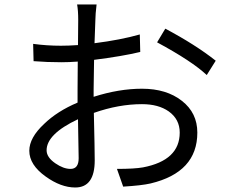

<svg xmlns="http://www.w3.org/2000/svg" viewBox="-20 -813 1040 857"><path d="M331.1 -106.9 328.1 -280.8Q188 -214.8 188 -142.1Q188 -110.8 227.1 -84Q263.2 -59.1 294.9 -59.1Q331.1 -59.1 331.1 -106.9ZM397.9 -380.9Q511.2 -417 613.8 -417Q723.1 -417 792 -362.8Q860.8 -309.1 860.8 -221.2Q860.8 -43.9 651.9 5.9Q611.8 15.1 529.8 20L502 -59.1Q580.1 -59.1 618.2 -65.9Q782.2 -97.2 782.2 -221.2Q782.2 -280.8 732.9 -315.9Q687 -348.1 613.8 -348.1Q509.8 -348.1 398.9 -309.1Q402.8 -143.1 402.8 -97.2Q402.8 23.9 315.9 23.9Q252 23.9 184.1 -24.9Q110.8 -77.1 110.8 -140.1Q110.8 -198.2 176.8 -259.8Q235.8 -316.9 326.2 -355V-410.2Q326.2 -495.1 327.1 -538.1Q287.1 -535.2 253.9 -535.2Q189.9 -535.2 129.9 -540L127.9 -617.2Q189 -608.9 252 -608.9Q286.1 -608.9 328.1 -611.8L329.1 -724.1Q329.1 -766.1 324.2 -793H411.1Q405.8 -748 405.8 -726.1L401.9 -620.1Q518.1 -634.8 604 -659.2L606 -581.1Q526.9 -562 399.9 -545.9Q397.9 -454.1 397.9 -414.1ZM717.8 -685.1Q852.1 -613.8 942.9 -542L902.8 -478Q836.9 -540 681.2 -624Z"/></svg>

Font: Black Ops One [rus by aLiNcE]
Style: Regular
Weight: 400
Designer: James Grieshaber
Foundry: James Grieshaber
Version: Version 1.002;May 25, 2024;FontCreator 13.0.0.2680 64-bit